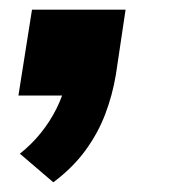

<svg xmlns="http://www.w3.org/2000/svg" viewBox="-20 -197 351 396"><path d="M90 179 21 120Q45 101 64 77.5Q83 54 96.5 27Q110 0 116 -27L146 0H18L46 -177H239L219 -43Q212 -1 197 38.5Q182 78 156 113.5Q130 149 90 179Z"/></svg>

Font: Nunito Sans 6pt ExtraBold
Style: Italic
Weight: 800
Italic angle: -9°
Version: Version 3.101;gftools[0.9.27]